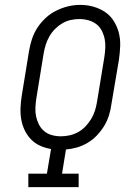

<svg xmlns="http://www.w3.org/2000/svg" viewBox="-20 -766 540 786"><path d="M96 0V-55H172L189 -156Q165 -160 144 -169.5Q123 -179 107 -195.5Q91 -212 81 -233Q71 -254 67 -277Q63 -300 64 -324.5Q65 -349 69 -374L99 -558Q103 -582 111 -606.5Q119 -631 133.5 -653Q148 -675 167.5 -693Q187 -711 210.5 -722.5Q234 -734 258.5 -740Q283 -746 309 -746Q337 -746 363 -738.5Q389 -731 410.5 -716.5Q432 -702 446 -679.5Q460 -657 466.5 -631.5Q473 -606 472 -578Q471 -550 467 -522L436 -339Q433 -316 426 -293.5Q419 -271 406.5 -250.5Q394 -230 377 -212Q360 -194 339 -181.5Q318 -169 295.5 -162.5Q273 -156 250 -154L234 -55H302V0ZM229 -208Q247 -208 265 -212Q283 -216 299.5 -225Q316 -234 329.5 -248Q343 -262 353 -278.5Q363 -295 368.5 -312.5Q374 -330 377 -348L407 -531Q410 -550 411 -569.5Q412 -589 408.5 -606.5Q405 -624 396.5 -640.5Q388 -657 374 -667.5Q360 -678 342 -683Q324 -688 305 -688Q287 -688 269 -684Q251 -680 235 -670.5Q219 -661 205.5 -647.5Q192 -634 182.5 -617.5Q173 -601 167.5 -583.5Q162 -566 159 -549L129 -365Q126 -346 125 -327Q124 -308 127.5 -290.5Q131 -273 139 -257Q147 -241 160.5 -229.5Q174 -218 192 -213Q210 -208 229 -208Z"/></svg>

Font: Iosevka Slab Light
Style: Italic
Weight: 300
Italic angle: -9°
Monospace: yes
Designer: Belleve Invis
Foundry: Belleve Invis
Version: Version 11.1.1; ttfautohint (v1.8.3)